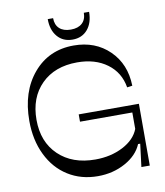

<svg xmlns="http://www.w3.org/2000/svg" viewBox="-94 -949 888 1034"><g transform="rotate(-10 349.5 -432.0)"><path d="M357.9 7.8Q266.1 7.8 195.1 -36.9Q124 -81.5 84.5 -163.1Q44.9 -244.6 44.9 -349.1Q44.9 -508.8 129.4 -608.4Q213.9 -708 350.1 -708Q468.3 -708 544.7 -633.5Q621.1 -559.1 624 -439.9L595.2 -436Q581.5 -519 516.4 -567.1Q451.2 -615.2 353 -615.2Q230 -615.2 157 -542.5Q84 -469.7 84 -348.1Q84 -227.1 159.2 -155Q234.4 -83 359.9 -83Q444.8 -83 511.2 -117.4Q577.6 -151.9 599.1 -208V-297.9H313V-337.9H642.1V0H596.2L611.8 -125H600.1Q575.2 -65.9 508.1 -29.1Q440.9 7.8 357.9 7.8ZM237.8 -872.1H267.1Q267.1 -835.4 289.1 -815.2Q311 -794.9 351.1 -794.9Q391.1 -794.9 413.1 -815.2Q435.1 -835.4 435.1 -872.1H463.9Q463.9 -812 433.3 -776.1Q402.8 -740.2 351.1 -740.2Q299.3 -740.2 268.6 -776.1Q237.8 -812 237.8 -872.1Z"/></g></svg>

Font: Ribes
Style: Regular
Weight: 400
Designer: Luigi Gorlero
Foundry: Collletttivo
Version: Version 2.100;Glyphs 3.2 (3217)